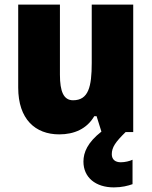

<svg xmlns="http://www.w3.org/2000/svg" viewBox="-20 -573 658 833"><path d="M465 96C465 66 481 43 525 0H558V-553H378V-300C378 -197 364 -138 297 -138C256 -138 240 -176 240 -249V-553H59V-193C59 -56 133 10 237 10C302 10 357 -14 389 -69H399L420 -2C360 45 342 88 342 128C342 197 395 240 474 240C509 240 535 233 555 226V120C543 126 522 131 504 131C480 131 465 119 465 96Z"/></svg>

Font: Noto Sans Gujarati UI SemiCondensed Black
Style: Regular
Weight: 900
Width: 4
Designer: Jelle Bosma - Monotype Design Team, Universal Thirst
Foundry: Monotype Imaging Inc.
Version: Version 2.106